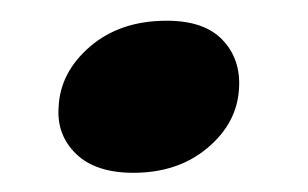

<svg xmlns="http://www.w3.org/2000/svg" viewBox="-20 -328 305 190"><path d="M112 -157Q74.5 -157 55.2 -175.8Q36 -194.5 38 -222Q39.5 -256.5 69.2 -282Q99 -307.5 145 -307.5Q182.5 -307.5 200.5 -288.2Q218.5 -269 216.5 -240Q214.5 -206 185.2 -181.5Q156 -157 112 -157Z"/></svg>

Font: Fraunces 72pt S100 SemiBold
Style: Italic
Weight: 600
Italic angle: -16°
Version: Version 1.000; ttfautohint (v1.8.3)